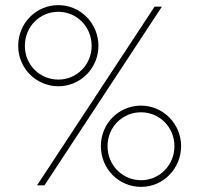

<svg xmlns="http://www.w3.org/2000/svg" viewBox="-20 -723 778 749"><path d="M124.5 0H153.5L611.5 -697H583ZM51 -544C51 -456 121.5 -386.5 208 -386.5C294.5 -386.5 364 -457.5 364 -544C364 -632 294 -703 207.5 -703C121.5 -703 51 -633.5 51 -544ZM77 -544C77 -619.5 135.5 -677 207.5 -677C279.5 -677 337.5 -619 337.5 -544C337.5 -471.5 280 -412.5 208 -412.5C135.5 -412.5 77 -469.5 77 -544ZM373.5 -153C373.5 -63.5 444 6 530.5 6C617 6 686.5 -65.5 686.5 -153C686.5 -240 616.5 -311 530 -311C443.5 -311 373.5 -241.5 373.5 -153ZM399.5 -153C399.5 -227.5 458 -285 530 -285C602.5 -285 660.5 -226.5 660.5 -153C660.5 -79 602.5 -20 530.5 -20C458.5 -20 399.5 -77.5 399.5 -153Z"/></svg>

Font: HK Grotesk ExtraLight
Style: Regular
Weight: 200
Designer: Alfredo Marco Pradil
Foundry: Hanken Design Co.
Version: Version 3.001;FEAKit 1.0